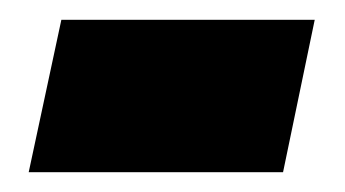

<svg xmlns="http://www.w3.org/2000/svg" viewBox="-20 -365 349 194"><path d="M266 -191 298 -345H42L9 -191Z"/></svg>

Font: Noto Sans Display SemiCondensed Black
Style: Italic
Weight: 900
Width: 4
Designer: Monotype Design team
Foundry: Monotype Imaging Inc.
Version: 1.000